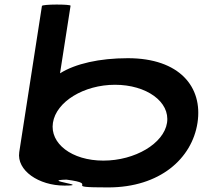

<svg xmlns="http://www.w3.org/2000/svg" viewBox="-20 -810 885 838"><path d="M64 -146C52 -66 149 0 261 0C382 0 152 -23 270 -26C425 -6 237 8 452 8C678 8 818 -118 842 -274C866 -430 764 -556 538 -556C414 -556 309 -532 242 -490L288 -785C289 -792 164 -792 163 -784ZM211 -274C225 -366 346 -440 482 -440C619 -440 723 -366 709 -274C695 -184 570 -109 431 -109C293 -109 197 -184 211 -274Z"/></svg>

Font: Ampere
Style: SCSuExtIta
Weight: 400
Version: Version 1